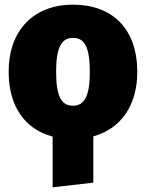

<svg xmlns="http://www.w3.org/2000/svg" viewBox="-20 -574 624 821"><path d="M567 -266C567 -452 460 -554 292 -554C122 -554 17 -442 17 -268C17 -117 88 -21 205 10V227L379 207V9C497 -23 567 -124 567 -266ZM292 -412C342 -412 364 -372 364 -266C364 -165 342 -122 292 -122C242 -122 220 -162 220 -268C220 -369 242 -412 292 -412Z"/></svg>

Font: Fira Sans Heavy
Style: Regular
Weight: 900
Designer: bBox Type GmbH & Carrois Corporate GbR & Edenspiekermann AG
Foundry: bBox Type GmbH & Carrois Corporate GbR & Edenspiekermann AG
Version: Version 4.300;PS 004.300;hotconv 1.0.88;makeotf.lib2.5.64775